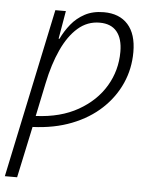

<svg xmlns="http://www.w3.org/2000/svg" viewBox="-75 -588 692 873"><g transform="rotate(5 271.5 -151.0)"><path d="M-20 240 143 -532H191L169 -404H173Q190 -440 215.5 -471.5Q241 -503 277.5 -522.5Q314 -542 364 -542Q435 -542 474 -498.5Q513 -455 513 -373Q513 -297 483.5 -230.5Q454 -164 398.5 -112Q343 -60 264 -29Q185 2 86 6L36 240ZM96 -45Q209 -50 289 -95.5Q369 -141 411.5 -212.5Q454 -284 454 -369Q454 -429 427.5 -461Q401 -493 349 -493Q293 -493 250 -455.5Q207 -418 176.5 -351.5Q146 -285 128 -198Z"/></g></svg>

Font: Noto Sans Light
Style: Italic
Weight: 300
Italic angle: -12°
Designer: Monotype Design Team
Foundry: Monotype Imaging Inc.
Version: Version 2.013; ttfautohint (v1.8.4.7-5d5b)